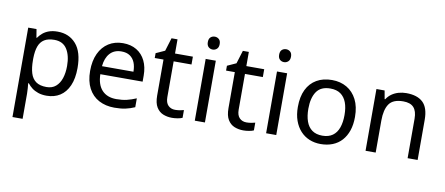

<svg xmlns="http://www.w3.org/2000/svg" viewBox="-80 -1069 3801 1641"><g transform="rotate(10 1820.0 -248.5)"><path d="M340 -546Q439 -546 499.5 -477Q560 -408 560 -269Q560 -178 532.5 -115.5Q505 -53 455.5 -21.5Q406 10 339 10Q298 10 266 -1Q234 -12 211.5 -29.5Q189 -47 173 -68H167Q169 -51 171 -25Q173 1 173 20V240H85V-536H157L169 -463H173Q189 -486 211.5 -505Q234 -524 265.5 -535Q297 -546 340 -546ZM324 -472Q270 -472 237 -451.5Q204 -431 189 -390Q174 -349 173 -286V-269Q173 -203 187 -157Q201 -111 234.5 -87Q268 -63 326 -63Q375 -63 406.5 -90Q438 -117 453.5 -163.5Q469 -210 469 -270Q469 -362 433.5 -417Q398 -472 324 -472Z M907 -546Q976 -546 1025.5 -516Q1075 -486 1101.5 -431.5Q1128 -377 1128 -304V-251H761Q763 -160 807.5 -112.5Q852 -65 932 -65Q983 -65 1022.5 -74.5Q1062 -84 1104 -102V-25Q1063 -7 1023 1.5Q983 10 928 10Q852 10 793.5 -21Q735 -52 702.5 -113.5Q670 -175 670 -264Q670 -352 699.5 -415Q729 -478 782.5 -512Q836 -546 907 -546ZM906 -474Q843 -474 806.5 -433.5Q770 -393 763 -321H1036Q1036 -367 1022 -401Q1008 -435 979.5 -454.5Q951 -474 906 -474Z M1443 -62Q1463 -62 1484 -65.5Q1505 -69 1518 -73V-6Q1504 1 1478 5.5Q1452 10 1428 10Q1386 10 1350.5 -4.5Q1315 -19 1293 -55Q1271 -91 1271 -156V-468H1195V-510L1272 -545L1307 -659H1359V-536H1514V-468H1359V-158Q1359 -109 1382.5 -85.5Q1406 -62 1443 -62Z M1713 -536V0H1625V-536ZM1670 -737Q1690 -737 1705.5 -723.5Q1721 -710 1721 -681Q1721 -653 1705.5 -639Q1690 -625 1670 -625Q1648 -625 1633 -639Q1618 -653 1618 -681Q1618 -710 1633 -723.5Q1648 -737 1670 -737Z M2062 -62Q2082 -62 2103 -65.5Q2124 -69 2137 -73V-6Q2123 1 2097 5.5Q2071 10 2047 10Q2005 10 1969.5 -4.5Q1934 -19 1912 -55Q1890 -91 1890 -156V-468H1814V-510L1891 -545L1926 -659H1978V-536H2133V-468H1978V-158Q1978 -109 2001.5 -85.5Q2025 -62 2062 -62Z M2332 -536V0H2244V-536ZM2289 -737Q2309 -737 2324.5 -723.5Q2340 -710 2340 -681Q2340 -653 2324.5 -639Q2309 -625 2289 -625Q2267 -625 2252 -639Q2237 -653 2237 -681Q2237 -710 2252 -723.5Q2267 -737 2289 -737Z M2968 -269Q2968 -202 2950.5 -150.5Q2933 -99 2900.5 -63Q2868 -27 2821.5 -8.5Q2775 10 2718 10Q2665 10 2620 -8.5Q2575 -27 2542 -63Q2509 -99 2490.5 -150.5Q2472 -202 2472 -269Q2472 -358 2502 -419.5Q2532 -481 2588 -513.5Q2644 -546 2721 -546Q2794 -546 2849.5 -513.5Q2905 -481 2936.5 -419.5Q2968 -358 2968 -269ZM2563 -269Q2563 -206 2579.5 -159.5Q2596 -113 2631 -88Q2666 -63 2720 -63Q2774 -63 2809 -88Q2844 -113 2860.5 -159.5Q2877 -206 2877 -269Q2877 -333 2860 -378Q2843 -423 2808.5 -447.5Q2774 -472 2719 -472Q2637 -472 2600 -418Q2563 -364 2563 -269Z M3365 -546Q3461 -546 3510 -499.5Q3559 -453 3559 -349V0H3472V-343Q3472 -408 3443 -440Q3414 -472 3352 -472Q3263 -472 3229 -422Q3195 -372 3195 -278V0H3107V-536H3178L3191 -463H3196Q3214 -491 3240.5 -509.5Q3267 -528 3299 -537Q3331 -546 3365 -546Z"/></g></svg>

Font: ing115
Style: Regular
Weight: 400
Designer: Monotype Design Team
Foundry: Monotype Imaging Inc.
Version: Version 2.013